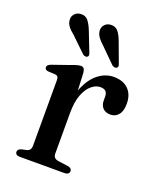

<svg xmlns="http://www.w3.org/2000/svg" viewBox="-131 -777 714 859"><g transform="rotate(20 226.0 -347.5)"><path d="M193.5 -260.5Q193.5 -331.5 214.5 -380.5Q235.5 -429.5 269 -454.8Q302.5 -480 340.5 -480Q385.5 -480 410.5 -455Q435.5 -430 435.5 -386Q435.5 -351.5 420.8 -333.8Q406 -316 383 -316Q359.5 -316 346.5 -329.2Q333.5 -342.5 333.5 -366V-383Q333.5 -400 325.5 -408.2Q317.5 -416.5 299.5 -416.5Q278 -416.5 257.5 -399.2Q237 -382 224 -347.8Q211 -313.5 211 -261ZM205.5 -450 211 -332.5V-69Q211 -56.5 216.8 -49.8Q222.5 -43 236.5 -41L281.5 -35Q291.5 -33.5 296.8 -29Q302 -24.5 302 -16.5Q302 -9 296 -4.5Q290 0 279 0H67Q55.5 0 50.2 -4.5Q45 -9 45 -16.5Q45 -22.5 49 -26.8Q53 -31 62 -34L85.5 -39Q95.5 -41.5 100.5 -48.2Q105.5 -55 105.5 -68.5V-378.5Q105.5 -390 101.8 -395Q98 -400 89.5 -401L55.5 -402.5Q47 -403.5 43.2 -407.2Q39.5 -411 39.5 -416.5Q39.5 -423 43.8 -427.2Q48 -431.5 59 -435.5L141 -464Q160.5 -471.5 170 -473.8Q179.5 -476 185.5 -476Q194.5 -476 199.2 -470Q204 -464 205.5 -450ZM164 -636 199.5 -545Q202 -539 202.5 -533.8Q203 -528.5 198.5 -525Q194.5 -521.5 188.2 -522.5Q182 -523.5 177 -527L106.5 -595Q88.5 -609 78.2 -622.5Q68 -636 67 -653Q65.5 -668.5 76.5 -680.8Q87.5 -693 106 -694Q128 -695 140.8 -679Q153.5 -663 164 -636ZM306.5 -635 340.5 -543.5Q343 -537 343.2 -532Q343.5 -527 338.5 -523.5Q334.5 -520 328.2 -521.2Q322 -522.5 316.5 -526L246.5 -595.5Q230 -610 220.2 -623.8Q210.5 -637.5 209.5 -654.5Q209 -670.5 220 -682.2Q231 -694 249.5 -694.5Q272 -695 284.5 -678.5Q297 -662 306.5 -635Z"/></g></svg>

Font: Fraunces Wonky
Style: Regular
Weight: 400
Version: Version 1.000;[b76b70a41]